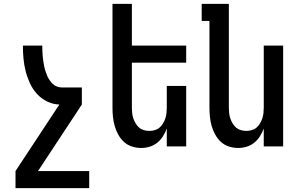

<svg xmlns="http://www.w3.org/2000/svg" viewBox="-20 -755 1540 990"><path d="M440 215H60V127L286 -216Q253 -217 222.5 -232Q192 -247 170 -271.5Q148 -296 134 -326.5Q120 -357 112 -389Q104 -421 101 -454Q98 -487 98 -520H198Q198 -507 198.5 -494Q199 -481 200 -467.5Q201 -454 203 -441Q205 -428 207.5 -415Q210 -402 214 -389.5Q218 -377 223 -365Q228 -353 235.5 -342Q243 -331 252.5 -322Q262 -313 274.5 -308.5Q287 -304 300 -304H402V-216L176 127H440Z M708 8Q684 8 660.5 0.5Q637 -7 619.5 -23Q602 -39 590 -60.5Q578 -82 571.5 -105Q565 -128 562.5 -152Q560 -176 560 -200V-735H660V-520H940V-432H660V-200Q660 -186 661.5 -172Q663 -158 667.5 -144.5Q672 -131 679.5 -118.5Q687 -106 697.5 -97Q708 -88 722 -84Q736 -80 750 -80Q764 -80 778 -84Q792 -88 802.5 -97Q813 -106 820.5 -118.5Q828 -131 832.5 -144.5Q837 -158 838.5 -172Q840 -186 840 -200V-312H940V0H840V-92Q832 -71 820 -52Q808 -33 790.5 -19Q773 -5 751.5 1.5Q730 8 708 8Z M1208 8Q1184 8 1160.5 0.5Q1137 -7 1119.5 -23Q1102 -39 1090 -60.5Q1078 -82 1071.5 -105Q1065 -128 1062.5 -152Q1060 -176 1060 -200V-647H1020V-735H1160V-200Q1160 -186 1161.5 -172Q1163 -158 1167.5 -144.5Q1172 -131 1179.5 -118.5Q1187 -106 1197.5 -97Q1208 -88 1222 -84Q1236 -80 1250 -80Q1264 -80 1278 -84Q1292 -88 1302.5 -97Q1313 -106 1320.5 -118.5Q1328 -131 1332.5 -144.5Q1337 -158 1338.5 -172Q1340 -186 1340 -200V-520H1440V0H1340V-92Q1332 -71 1320 -52Q1308 -33 1290.5 -19Q1273 -5 1251.5 1.5Q1230 8 1208 8Z"/></svg>

Font: Iosevka Term Curly Semibold
Style: Regular
Weight: 600
Designer: Belleve Invis
Foundry: Belleve Invis
Version: Version 32.3.0